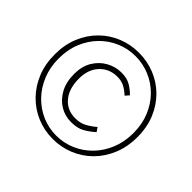

<svg xmlns="http://www.w3.org/2000/svg" viewBox="-167 -927 1150 1150"><g transform="rotate(45 407.5 -352.5)"><path d="M407 13Q336 13 273 -13Q210 -39 161.5 -87.5Q113 -136 85 -203.5Q57 -271 57 -354Q57 -437 85 -504Q113 -571 161.5 -619Q210 -667 273 -692.5Q336 -718 407 -718Q478 -718 541.5 -692.5Q605 -667 653.5 -619Q702 -571 730 -504Q758 -437 758 -354Q758 -271 730 -203.5Q702 -136 653.5 -87.5Q605 -39 541.5 -13Q478 13 407 13ZM407 -16Q470 -16 527.5 -40.5Q585 -65 629 -110Q673 -155 698.5 -217Q724 -279 724 -354Q724 -429 698.5 -490.5Q673 -552 629 -596.5Q585 -641 527.5 -665Q470 -689 407 -689Q344 -689 287 -665Q230 -641 186 -596.5Q142 -552 116.5 -490.5Q91 -429 91 -354Q91 -279 116.5 -217Q142 -155 186 -110Q230 -65 287 -40.5Q344 -16 407 -16ZM412 -136Q361 -136 318 -162Q275 -188 248.5 -236.5Q222 -285 222 -354Q222 -418 249.5 -464Q277 -510 322 -535Q367 -560 418 -560Q462 -560 492.5 -543Q523 -526 549 -499L528 -475Q502 -499 476.5 -512Q451 -525 417 -525Q350 -525 306 -478.5Q262 -432 262 -354Q262 -269 303.5 -219.5Q345 -170 415 -170Q456 -170 487.5 -187Q519 -204 546 -228L564 -202Q534 -175 500 -155.5Q466 -136 412 -136Z"/></g></svg>

Font: Noto Sans TC
Style: Regular
Weight: 100
Designer: Ryoko NISHIZUKA 西塚涼子 (kana, bopomofo & ideographs); Paul D. Hunt (Latin, Greek & Cyrillic); Sandoll Communications 산돌커뮤니
Foundry: Adobe
Version: Version 2.004;hotconv 1.0.118;makeotfexe 2.5.65603